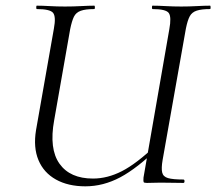

<svg xmlns="http://www.w3.org/2000/svg" viewBox="-20 -645 763 677"><path d="M281 12Q220.2 12 177.2 -12Q134.2 -36 115.6 -80.5Q97 -125 107 -186L170 -544Q178 -587 166.9 -600Q155.9 -613 109.7 -613Q107.8 -613 107.8 -619Q107.8 -625 109.8 -625Q130.3 -625 155.4 -623.5Q180.5 -622 209.2 -622Q238.8 -622 265.8 -623.5Q292.8 -625 312.4 -625Q314.6 -625 314.6 -619Q314.6 -613 312.4 -613Q281.6 -613 264.8 -607Q248 -601 240.6 -586Q233.3 -571 227.4 -542L171 -221Q152.6 -120 189.8 -67.7Q227 -15.4 307.8 -15.4Q358.9 -15.4 409.9 -41.5Q461 -67.6 530.4 -133.4L538.6 -124.6Q463.8 -51.6 404 -19.8Q344.2 12 281 12ZM498 0Q488 0 486.5 -3Q485 -6 486 -19L577 -542Q585 -585 575.2 -599Q565.4 -613 517.8 -613Q515.8 -613 515.8 -619Q515.8 -625 517.8 -625Q538.4 -625 564.4 -623.5Q590.4 -622 619.1 -622Q646.8 -622 673.9 -623.5Q701.1 -625 720.6 -625Q722.6 -625 722.6 -619Q722.6 -613 720.7 -613Q690.6 -613 673.7 -607.5Q656.7 -602 649 -587.5Q641.2 -573 635.4 -544L553.4 -81Q548.4 -52 551.8 -37Q555.2 -22 572.5 -17Q589.9 -12 626.6 -12Q630.6 -12 630.6 -6Q630.6 0 626.6 0Q607.1 0 587.5 -0.5Q568 -1 546.2 -1Q532.7 -1 521.4 -0.5Q510.2 0 498 0Z"/></svg>

Font: Cormorant Infant Light
Style: Italic
Weight: 300
Italic angle: -10°
Designer: Christian Thalmann (Catharsis Fonts)
Foundry: Catharsis Fonts
Version: Version 4.001